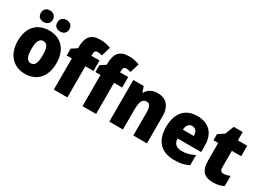

<svg xmlns="http://www.w3.org/2000/svg" viewBox="-23 -1483 3008 2209"><g transform="rotate(30 1481.0 -378.5)"><path d="M107 -690C107 -639 140 -614 186 -614C231 -614 266 -640 266 -690C266 -741 231 -767 186 -767C140 -767 107 -742 107 -690ZM326 -690C326 -640 359 -614 406 -614C451 -614 486 -640 486 -690C486 -741 451 -767 406 -767C359 -767 326 -742 326 -690ZM553 -278C553 -461 447 -563 298 -563C129 -563 38 -452 38 -278C38 -107 136 10 295 10C466 10 553 -109 553 -278ZM221 -277C221 -375 244 -424 296 -424C351 -424 370 -375 370 -278C370 -180 351 -129 297 -129C243 -129 221 -181 221 -277Z M966 -414V-553H858V-570C858 -610 870 -627 897 -627C920 -627 941 -622 960 -617L997 -739C947 -757 909 -765 857 -765C733 -765 681 -704 681 -560V-551L610 -505V-414H678V0H858V-414Z M1347 -414V-553H1239V-570C1239 -610 1251 -627 1278 -627C1301 -627 1322 -622 1341 -617L1378 -739C1328 -757 1290 -765 1238 -765C1114 -765 1062 -704 1062 -560V-551L991 -505V-414H1059V0H1239V-414Z M1736 -563C1665 -563 1615 -534 1584 -482H1576L1553 -553H1415V0H1596V-246C1596 -362 1612 -415 1674 -415C1719 -415 1734 -377 1734 -304V0H1915V-360C1915 -497 1844 -563 1736 -563Z M2263 -563C2108 -563 2011 -467 2011 -273C2011 -81 2115 10 2280 10C2364 10 2420 -3 2472 -31V-166C2414 -136 2365 -123 2303 -123C2230 -123 2194 -161 2192 -225H2505V-310C2505 -476 2413 -563 2263 -563ZM2269 -434C2314 -434 2339 -400 2340 -343H2194C2198 -408 2228 -434 2269 -434Z M2852 -137C2821 -137 2804 -155 2804 -191V-414H2928V-553H2804V-664H2685L2640 -548L2560 -495V-414H2623V-182C2623 -39 2685 10 2794 10C2856 10 2896 -2 2936 -21V-156C2906 -145 2880 -137 2852 -137Z"/></g></svg>

Font: Noto Sans Georgian SemiCondensed Black
Style: Regular
Weight: 900
Width: 4
Designer: Monotype Design Team, Akaki Razmadze
Foundry: Google LLC
Version: Version 2.005